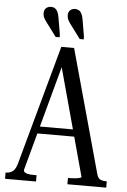

<svg xmlns="http://www.w3.org/2000/svg" viewBox="-60 -956 660 1000"><g transform="rotate(5 269.5 -456.5)"><path d="M335 -861 350 -773V-759H329L286 -817Q270 -837 263 -850Q256 -863 256 -877Q256 -895 266.5 -904Q277 -913 292 -913Q303 -913 311.5 -908Q320 -903 326 -891.5Q332 -880 335 -861ZM209 -861 224 -773V-759H203L160 -817Q143 -838 136.5 -850.5Q130 -863 130 -877Q130 -895 140.5 -904Q151 -913 166 -913Q178 -913 186 -908Q194 -903 200 -891.5Q206 -880 209 -861ZM136 -287H366L367 -250H127ZM236 -650 259 -644 99 -54Q99 -48 103.5 -43.5Q108 -39 119 -36Q130 -33 149 -33H167V0H5V-33H10Q29 -33 43.5 -45Q58 -57 66 -88L237 -710H304L482 -65Q488 -44 500.5 -38.5Q513 -33 530 -33H534V0H331V-33H344Q357 -33 370 -34.5Q383 -36 392 -38.5Q401 -41 401 -44Z"/></g></svg>

Font: Roboto Serif 120pt ExtraCondensed
Style: Regular
Weight: 400
Width: 2
Designer: Greg Gazdowicz
Foundry: Commercial Type
Version: Version 1.008